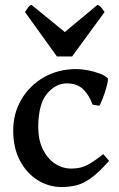

<svg xmlns="http://www.w3.org/2000/svg" viewBox="-20 -752 489 787"><path d="M231.9 14.6Q180.7 14.6 135.5 -12.9Q90.3 -40.5 62.3 -92.5Q34.2 -144.5 34.2 -216.8Q34.2 -287.1 67.6 -344.2Q101.1 -401.4 159.7 -435.1Q218.3 -468.8 293 -468.8Q314.5 -468.8 340.3 -463.9Q366.2 -459 388.9 -450.4Q411.6 -441.9 422.4 -430.2Q423.3 -424.3 419.9 -408.9Q416.5 -393.6 410.4 -375Q404.3 -356.4 397.9 -340.8Q391.6 -325.2 387.2 -318.4L359.4 -323.2Q346.2 -360.8 321.5 -385.5Q296.9 -410.2 253.9 -410.2Q208 -410.2 172.6 -367.7Q137.2 -325.2 136.7 -231.9Q136.7 -179.2 155.3 -140.9Q173.8 -102.5 204.6 -81.8Q235.4 -61 272 -61Q290.5 -61 307.1 -64.5Q323.7 -67.9 346.2 -80.3Q368.7 -92.8 403.3 -120.1L427.2 -92.8Q384.8 -44.4 352.3 -21.5Q319.8 1.5 291.3 8.1Q262.7 14.6 231.9 14.6ZM213.4 -520.5 82.5 -702.6Q88.9 -712.4 94.7 -720.7Q100.6 -729 108.9 -732.4L245.6 -620.6L379.9 -732.4Q388.2 -729 395.3 -720.7Q402.3 -712.4 408.7 -702.6L275.4 -520.5Z"/></svg>

Font: David Libre Medium
Style: Regular
Weight: 500
Designer: Ismar David, J. Victor Gaultney, Annie Olsen and Meir Sadan
Foundry: Monotype Imaging Inc. & SIL International
Version: Version 1.100; ttfautohint (v1.8.4.7-5d5b)